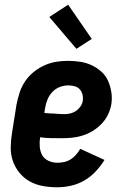

<svg xmlns="http://www.w3.org/2000/svg" viewBox="-20 -786 540 814"><path d="M222 8Q191 8 161 2.5Q131 -3 106 -17Q81 -31 62.5 -53.5Q44 -76 34.5 -103.5Q25 -131 25.5 -162Q26 -193 31 -223L50 -343Q55 -368 63 -393Q71 -418 86 -440.5Q101 -463 122.5 -480.5Q144 -498 168.5 -509Q193 -520 218 -524Q243 -528 268 -528Q295 -528 320.5 -524Q346 -520 368.5 -509.5Q391 -499 409.5 -482.5Q428 -466 438 -443.5Q448 -421 452 -395.5Q456 -370 452 -344Q448 -321 437.5 -299.5Q427 -278 410 -260.5Q393 -243 372.5 -230.5Q352 -218 329 -211Q306 -204 284 -202Q262 -200 239 -200Q217 -200 194.5 -200.5Q172 -201 150 -204Q147 -184 148.5 -164.5Q150 -145 158.5 -129Q167 -113 185 -104.5Q203 -96 223 -96Q237 -96 251.5 -99Q266 -102 279 -110Q292 -118 302.5 -130Q313 -142 320 -155L423 -108Q407 -82 385.5 -59Q364 -36 337 -20.5Q310 -5 280.5 1.5Q251 8 222 8ZM252 -302Q265 -302 278 -305Q291 -308 302 -315.5Q313 -323 321 -334.5Q329 -346 331 -359Q333 -373 329.5 -386Q326 -399 317.5 -408Q309 -417 296 -420.5Q283 -424 269 -424Q251 -424 233 -417Q215 -410 201.5 -395.5Q188 -381 181 -363Q174 -345 171 -327L168 -307Q178 -306 188.5 -305.5Q199 -305 209.5 -304.5Q220 -304 230.5 -303Q241 -302 252 -302ZM304 -579 189 -714 269 -766 369 -621Z"/></svg>

Font: Iosevka Curly Extrabold
Style: Italic
Weight: 800
Italic angle: -9°
Monospace: yes
Designer: Belleve Invis
Foundry: Belleve Invis
Version: Version 22.1.2; ttfautohint (v1.8.4)